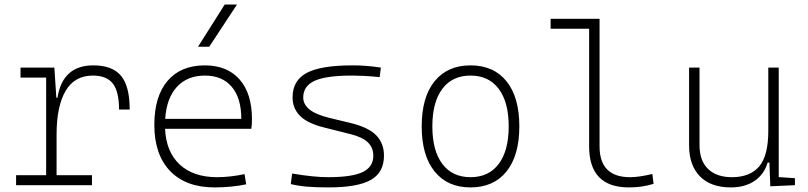

<svg xmlns="http://www.w3.org/2000/svg" viewBox="-20 -815 3556 845"><path d="M229 -222.7V-43.9H384.8V0H50.8V-43.9H183.1V-473.6H70.3V-517.6H219.2L228 -384.8H232.9Q255.4 -527.3 390.6 -527.3Q474.6 -527.3 512.7 -481.4Q550.8 -435.5 550.8 -333H503.9Q503.9 -412.1 476.6 -447.3Q449.2 -482.4 388.7 -482.4Q308.1 -482.4 268.6 -414.8Q229 -347.2 229 -222.7Z M924.3 9.8Q797.9 9.8 728.5 -62.5Q659.2 -134.8 659.2 -265.6Q659.2 -390.6 717.3 -459Q775.4 -527.3 881.3 -527.3Q980 -527.3 1034.4 -465.3Q1088.9 -403.3 1088.9 -291Q1088.9 -263.7 1085.9 -248H706.5Q710.9 -147 770.8 -91.1Q830.6 -35.2 936 -35.2Q963.4 -35.2 995.6 -38.8Q1027.8 -42.5 1056.2 -48.8L1063.5 -3.9Q1035.6 2.4 998.8 6.1Q961.9 9.8 924.3 9.8ZM707 -292H1042Q1042 -382.8 1000.2 -432.6Q958.5 -482.4 882.3 -482.4Q804.2 -482.4 758.5 -432.6Q712.9 -382.8 707 -292ZM851.6 -609.4 968.8 -794.9H1022.9L900.9 -609.4Z M1424.8 9.8Q1368.7 9.8 1329.6 6.3Q1290.5 2.9 1259.8 -4.9L1265.6 -51.3Q1360.8 -35.2 1424.8 -35.2Q1528.8 -35.2 1575.9 -57.6Q1623 -80.1 1623 -129.9Q1623 -164.6 1599.4 -188Q1575.7 -211.4 1522.9 -224.6L1408.2 -253.4Q1333 -272 1300.3 -305.2Q1267.6 -338.4 1267.6 -386.2Q1267.6 -460.9 1329.8 -494.1Q1392.1 -527.3 1531.2 -527.3Q1563.5 -527.3 1591.6 -525.1Q1619.6 -522.9 1656.2 -517.6L1650.9 -475.6Q1610.8 -479.5 1581.8 -481Q1552.7 -482.4 1528.3 -482.4Q1415.5 -482.4 1365 -459.5Q1314.5 -436.5 1314.5 -385.7Q1314.5 -356.4 1341.6 -333.7Q1368.7 -311 1430.7 -295.9L1522 -273.9Q1601.1 -254.9 1635.5 -219.7Q1669.9 -184.6 1669.9 -129.9Q1669.9 -56.2 1612.1 -23.2Q1554.2 9.8 1424.8 9.8Z M2050.8 9.8Q1949.2 9.8 1892.6 -60.5Q1835.9 -130.9 1835.9 -258.8Q1835.9 -387.2 1892.6 -457.3Q1949.2 -527.3 2050.8 -527.3Q2152.8 -527.3 2209.2 -457.3Q2265.6 -387.2 2265.6 -258.8Q2265.6 -130.9 2209.2 -60.5Q2152.8 9.8 2050.8 9.8ZM2050.8 -35.2Q2130.9 -35.2 2174.8 -93.5Q2218.8 -151.9 2218.8 -258.8Q2218.8 -365.7 2174.8 -424.1Q2130.9 -482.4 2050.8 -482.4Q1970.7 -482.4 1926.8 -424.1Q1882.8 -365.7 1882.8 -258.8Q1882.8 -151.9 1926.8 -93.5Q1970.7 -35.2 2050.8 -35.2Z M2748 9.8Q2572.8 9.8 2572.8 -170.9V-688.5H2403.3V-732.4H2618.7V-170.9Q2618.7 -35.2 2752.9 -35.2Q2792.5 -35.2 2851.1 -49.3L2856.4 -5.9Q2828.6 2.4 2803 6.1Q2777.3 9.8 2748 9.8Z M3196.3 9.8Q3108.4 9.8 3060.5 -38.8Q3012.7 -87.4 3012.7 -175.8V-517.6H3058.6V-175.8Q3058.6 -107.9 3096.2 -71.5Q3133.8 -35.2 3201.2 -35.2Q3280.3 -35.2 3320.8 -82Q3361.3 -128.9 3361.3 -239.3V-517.6H3407.2V-35.6L3478.5 -30.8V0L3370.1 4.9L3366.2 -99.6H3358.4Q3343.3 -47.9 3301 -19Q3258.8 9.8 3196.3 9.8Z"/></svg>

Font: Cascadia Mono NF ExtraLight
Style: Regular
Weight: 200
Monospace: yes
Designer: Aaron Bell
Foundry: Saja Typeworks
Version: Version 2404.023; ttfautohint (v1.8.4)